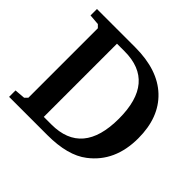

<svg xmlns="http://www.w3.org/2000/svg" viewBox="-161 -854 1037 1037"><g transform="rotate(45 358.0 -335.5)"><path d="M29 0V-49L90 -54L106 -70V-601L90 -617L29 -622V-671H321Q494 -671 587.5 -582.5Q681 -494 681 -335Q681 -157 558 -63Q477 0 321 0ZM238 -56H296Q532 -56 532 -336Q532 -615 296 -615H238Z"/></g></svg>

Font: Khartiya
Style: Bold
Weight: 700
Version: Version 1.0.2